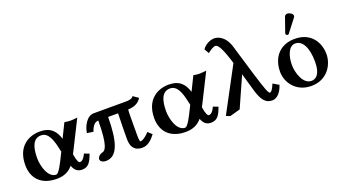

<svg xmlns="http://www.w3.org/2000/svg" viewBox="-58 -1212 3098 1742"><g transform="rotate(-20 1491.5 -341.5)"><path d="M262 -445C162 -445 36 -388 36 -202C36 -78 112 12 263 12C328 12 379 -7 421 -57C438 -10 466 12 507 12C565 12 591 -20 620 -102L572 -120C549 -68 527 -59 512 -59C500 -59 486 -87 477 -146L475 -144L627 -447C598 -444 574 -442 560 -442C548 -442 535 -443 503 -448L436 -312C412 -392 366 -445 262 -445ZM385 -206 372 -180C336 -106 296 -26 271 -26C195 -26 159 -146 159 -226C159 -336 187 -408 262 -408C329 -408 357 -335 377 -241Z M1087 -433H780C713 -433 669 -346 661 -285L721 -276C740 -332 763 -355 797 -357C797 -106 758 -79 736 -73C697 -64 684 -35 684 -26C684 4 719 12 738 12C850 12 891 -117 892 -357H988C985 -244 984 -167 984 -109C984 -46 1005 12 1091 12C1152 12 1194 -41 1218 -72L1180 -107C1130 -54 1103 -48 1094 -48C1086 -48 1083 -69 1083 -109C1083 -242 1083 -322 1086 -358C1144 -361 1188 -378 1215 -424L1164 -459C1153 -435 1115 -433 1087 -433Z M1507 -445C1407 -445 1281 -388 1281 -202C1281 -78 1357 12 1508 12C1573 12 1624 -7 1666 -57C1683 -10 1711 12 1752 12C1810 12 1836 -20 1865 -102L1817 -120C1794 -68 1772 -59 1757 -59C1745 -59 1731 -87 1722 -146L1720 -144L1872 -447C1843 -444 1819 -442 1805 -442C1793 -442 1780 -443 1748 -448L1681 -312C1657 -392 1611 -445 1507 -445ZM1630 -206 1617 -180C1581 -106 1541 -26 1516 -26C1440 -26 1404 -146 1404 -226C1404 -336 1432 -408 1507 -408C1574 -408 1602 -335 1622 -241Z M2444 -104 2397 -132C2373 -75 2359 -62 2348 -62C2332 -62 2312 -121 2266 -270L2177 -567C2143 -680 2069 -698 2041 -698C1999 -698 1950 -674 1923 -634L1949 -589C1981 -614 2008 -630 2027 -630C2045 -630 2073 -600 2113 -476C2118 -460 2123 -443 2128 -428L1899 0L1937 15L2037 -13C2081 -110 2124 -208 2167 -305L2218 -127C2246 -34 2280 12 2344 12C2395 12 2434 -38 2453 -100Z M2498 -207C2498 -104 2576 10 2723 10C2878 10 2949 -115 2949 -216C2949 -321 2887 -444 2724 -444C2579 -444 2498 -344 2498 -207ZM2714 -403C2782 -403 2828 -327 2828 -184C2828 -57 2775 -33 2739 -33C2657 -33 2620 -155 2620 -229C2620 -314 2650 -403 2714 -403ZM2740 -682C2729 -682 2716 -676 2712 -665L2662 -522C2661 -519 2661 -514 2661 -513C2661 -506 2673 -499 2681 -499C2685 -499 2689 -503 2692 -507L2786 -629C2790 -634 2791 -639 2791 -644C2791 -664 2760 -682 2740 -682Z"/></g></svg>

Font: Libertinus Serif Semibold
Style: Regular
Weight: 600
Designer: Philipp H. Poll, Khaled Hosny
Foundry: Caleb Maclennan
Version: Version 7.050;RELEASE